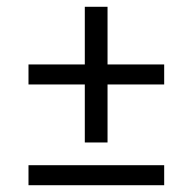

<svg xmlns="http://www.w3.org/2000/svg" viewBox="-20 -545 570 566"><path d="M230 -125V-296H64V-355H230V-525H297V-355H464V-296H297V-125ZM64 1V-58H464V1Z"/></svg>

Font: Faustina VF Beta
Style: Regular
Weight: 400
Designer: Alfonso Garcia
Foundry: Omnibus-Type
Version: Version 1.006